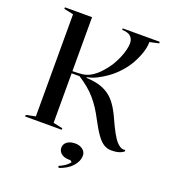

<svg xmlns="http://www.w3.org/2000/svg" viewBox="-164 -827 1036 1170"><g transform="rotate(20 354.0 -241.5)"><path d="M617 15Q591 15 568.5 1.5Q546 -12 523 -44Q500 -76 471 -131Q453 -166 433.5 -196Q414 -226 391.5 -252Q369 -278 341.5 -300.5Q314 -323 281 -344H230V-23L291 -10V0H54V-10L115 -23V-685L54 -698V-708H230V-358Q246 -358 261 -359Q276 -360 291 -361Q322 -364 350 -381Q378 -398 402.5 -424.5Q427 -451 447 -481Q464 -509 476.5 -537.5Q489 -566 495.5 -592Q502 -618 502 -638Q502 -665 484 -681.5Q466 -698 429 -698V-708H669V-698L610 -685Q610 -652 598 -615.5Q586 -579 565.5 -542Q545 -505 516 -473Q487 -440 452.5 -415Q418 -390 385.5 -374Q353 -358 325 -354V-349Q371 -347 406.5 -337Q442 -327 470 -307.5Q498 -288 520 -257.5Q542 -227 562 -184Q588 -126 607 -91.5Q626 -57 643 -39.5Q660 -22 676 -17Q686 -14 697 -17V-7Q684 3 670 7.5Q656 12 642.5 13.5Q629 15 617 15ZM353 225 347 214Q361 208 374 200.5Q387 193 398 183.5Q409 174 415 165L404 156H395Q375 156 359.5 149.5Q344 143 335 131Q326 119 326 103Q326 87 335 75Q344 63 360.5 56.5Q377 50 397 50Q417 50 432.5 57Q448 64 457 76Q466 88 466 104Q466 123 458 141Q450 159 435.5 175Q421 191 400 203.5Q379 216 353 225Z"/></g></svg>

Font: Kalnia
Style: Regular
Weight: 400
Designer: Frida Medrano
Foundry: Frida Medrano
Version: Version 1.105